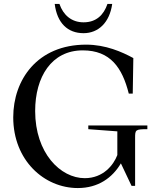

<svg xmlns="http://www.w3.org/2000/svg" viewBox="-20 -941 793 972"><path d="M374 11C477 11 549 -41 592 -114L646 0H664V-242C664 -284 665 -287 726 -287V-306H427V-287L574 -276V-156C555 -106 503 -39 409 -39C286 -39 158 -166 158 -379C158 -552 241 -686 399 -686C539 -686 599 -598 632 -467H652L655 -647C598 -678 515 -715 416 -715C169 -715 47 -537 47 -347C47 -130 203 11 374 11ZM257 -921C269 -824 323 -773 403 -773C478 -773 535 -827 548 -921H524C505 -865 467 -828 403 -828C342 -828 300 -865 281 -921Z"/></svg>

Font: Ortica Linear
Style: Regular
Weight: 400
Designer: Benedetta Bovani
Foundry: Collletttivo
Version: Version 2.000;Glyphs 3.1.2 (3151)